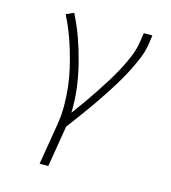

<svg xmlns="http://www.w3.org/2000/svg" viewBox="-110 -627 821 922"><g transform="rotate(15 300.0 -166.5)"><path d="M172 205 207 -6Q214 -52 213.5 -97.5Q213 -143 208 -187.5Q203 -232 193 -275Q183 -318 170.5 -360Q158 -402 142.5 -442Q127 -482 107 -521L145 -538Q172 -485 192 -429Q212 -373 227 -314.5Q242 -256 250 -195Q258 -134 256 -71Q280 -103 303 -135.5Q326 -168 347.5 -200.5Q369 -233 390 -266.5Q411 -300 429.5 -334.5Q448 -369 463 -404.5Q478 -440 485 -477L493 -530H536L528 -477Q522 -444 509 -412.5Q496 -381 480.5 -350Q465 -319 447.5 -289Q430 -259 411 -229.5Q392 -200 372.5 -171Q353 -142 332.5 -113.5Q312 -85 291 -56.5Q270 -28 249 0L215 205Z"/></g></svg>

Font: Iosevka Curly XLtEx
Style: Italic
Weight: 200
Width: 7
Italic angle: -9°
Monospace: yes
Designer: Belleve Invis
Foundry: Belleve Invis
Version: Version 11.1.0; ttfautohint (v1.8.3)